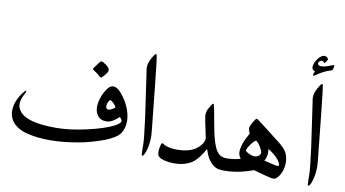

<svg xmlns="http://www.w3.org/2000/svg" viewBox="-88 -1149 2468 1374"><g transform="rotate(10 1146.5 -462.0)"><path d="M108.4 -316.9Q110.4 -315.4 110.4 -313.5Q110.4 -309.1 105.5 -299.8Q90.8 -272.5 84.7 -254.6Q78.6 -236.8 78.6 -215.3Q78.6 -186 101.1 -160.2Q157.2 -92.8 362.8 -92.8Q462.4 -92.8 587.2 -121.1Q711.9 -149.4 776.4 -183.1Q818.4 -205.1 818.4 -221.7Q818.4 -231.9 801.8 -248.5L775.9 -227.5Q743.2 -201.2 713.4 -201.2H706.5Q669.4 -201.2 648.7 -227.1Q627.9 -252.9 627.9 -292V-301.8Q634.8 -371.6 674.8 -427.7Q694.3 -456.1 718.3 -456.1Q754.9 -456.1 799.8 -390.6Q848.1 -321.3 856.4 -247.1Q857.4 -240.2 857.4 -227.5Q857.4 -173.3 830.6 -135.3Q804.7 -100.1 722.2 -67.9Q629.4 -34.2 549.3 -19.5Q431.6 2 336.4 2Q243.2 2 168.5 -17.1Q142.6 -22.9 119.4 -34.4Q96.2 -45.9 76.9 -63Q57.6 -80.1 46.1 -105.2Q34.7 -130.4 34.7 -160.2Q34.7 -227.5 85.9 -295.9Q101.1 -316.9 107.9 -316.9ZM713.4 -286.1Q720.7 -286.1 739 -296.1Q757.3 -306.2 757.3 -312.5Q757.3 -319.3 740 -337.2Q722.7 -355 713.4 -355.5Q707 -354.5 699.7 -339.4Q692.4 -324.2 692.4 -308.1Q692.4 -286.1 713.4 -286.1ZM663.1 -554.7Q653.3 -533.2 627 -508.3Q622.1 -503.4 617.7 -503.4Q613.3 -503.4 606.9 -509.8Q592.8 -525.4 563 -543.5Q552.7 -548.8 552.7 -554.7Q552.7 -556.6 553.2 -557.6Q589.8 -608.9 595.7 -614.7Q597.7 -617.2 603 -617.7Q613.3 -617.7 636.2 -601.6Q642.1 -597.2 643.3 -596.2Q644.5 -595.2 650.1 -590.1Q655.8 -585 658 -582Q660.2 -579.1 662.4 -574Q664.6 -568.8 664.6 -564Q664.6 -558.6 663.1 -554.7Z M1046.4 -154.3V-141.6Q1046.4 -89.8 1030.3 -39.1Q1017.6 -3.4 1007.3 -3.4H1006.8Q1001 -3.4 1001 -39.1L1000.5 -84V-86.4Q1000.5 -121.1 980.5 -275.4L930.2 -623.5Q929.7 -626.5 929.7 -632.8Q929.7 -661.6 948.2 -696.3Q970.7 -737.8 979.5 -737.8H980.5Q985.8 -736.8 992.2 -678.2Q993.2 -671.4 1007.8 -537.1L1043.5 -194.3Z M1456.1 -131.3Q1401.4 -33.7 1349.1 -12.2Q1304.2 10.7 1240.2 10.7Q1220.2 10.7 1204.1 8.8Q1133.3 -0.5 1120.6 -26.9Q1116.7 -38.6 1116.7 -54.7L1118.2 -72.8Q1124 -114.7 1133.8 -117.2Q1134.3 -117.2 1135.5 -116.9Q1136.7 -116.7 1137.2 -116.2Q1138.7 -116.2 1153.8 -105.5Q1190.9 -89.4 1242.7 -89.4Q1348.6 -89.4 1399.4 -140.1Q1433.6 -172.9 1433.6 -204.6L1406.7 -334Q1404.3 -348.1 1401.9 -367.7Q1401.9 -382.8 1405 -394.5Q1408.2 -406.2 1411.9 -413.1Q1415.5 -419.9 1425.3 -435.5Q1437 -457.5 1443.4 -458.5Q1448.7 -458.5 1455.1 -426.3Q1460.4 -398.9 1469.7 -346.7Q1479 -294.4 1486.8 -257.1Q1494.6 -219.7 1504.9 -188.5Q1524.4 -128.4 1546.9 -109.9Q1567.4 -89.4 1610.8 -89.4V0H1600.6L1579.6 -1.5Q1545.9 -1.5 1519.5 -24.2Q1493.2 -46.9 1476.6 -78.6Q1467.3 -98.6 1456.1 -131.3Z M1705.1 -104.5Q1687.5 -129.9 1687.5 -149.9V-153.3Q1687.5 -175.8 1697.8 -209.5Q1709 -243.7 1737.8 -293.5Q1726.6 -313.5 1726.6 -332Q1726.6 -342.8 1735.8 -360.8Q1745.6 -379.4 1759.8 -399.4Q1765.1 -407.7 1771.5 -406.2Q1779.8 -402.3 1809.1 -378.9Q1831.1 -360.8 1941.9 -275.9Q1999 -232.9 2012.7 -202.1Q2027.3 -170.4 2027.8 -136.2V-131.8Q2027.8 -93.8 2013.9 -61Q2000 -28.3 1978 -10.7Q1968.3 -4.9 1957.5 -4.9Q1949.2 -4.9 1941.9 -6.8Q1920.4 -10.3 1814 -40.5Q1719.2 -8.3 1664.6 -3.9Q1631.8 0 1598.6 0H1588.9V-89.4Q1660.2 -89.4 1705.1 -104.5ZM1890.6 -180.2Q1890.6 -148.9 1874 -120.6Q1894 -115.2 1963.4 -100.1Q1969.2 -99.1 1971.2 -99.1Q1982.4 -99.1 1982.4 -108.9Q1982.4 -116.2 1978 -124Q1955.1 -168 1888.7 -208Q1890.6 -194.3 1890.6 -180.2ZM1799.8 -138.7Q1816.9 -139.6 1829.3 -148.9Q1841.8 -158.2 1841.8 -173.8Q1840.8 -188 1821.5 -218Q1802.2 -248 1791.5 -250.5Q1780.3 -250.5 1753.4 -213.4Q1739.3 -192.4 1735.8 -183.6Q1730.5 -171.9 1731.9 -166.5Q1743.7 -156.2 1762.9 -147.5Q1782.2 -138.7 1797.9 -138.7Z M2253.9 -149.4V-136.7Q2253.9 -85 2237.8 -34.2Q2225.1 1.5 2214.8 1.5H2214.4Q2208.5 1.5 2208.5 -34.2L2208 -79.1V-81.5Q2208 -116.2 2188 -270.5L2137.7 -618.7Q2137.2 -621.6 2137.2 -627.9Q2137.2 -656.7 2155.8 -691.4Q2178.2 -732.9 2187 -732.9H2188Q2193.4 -731.9 2199.7 -673.3Q2200.7 -666.5 2215.3 -532.2L2251 -189.5ZM2168.5 -933.6Q2176.8 -933.6 2186.5 -926.8Q2196.3 -919.9 2196.8 -913.6Q2196.8 -909.2 2185.5 -893.1Q2176.8 -879.9 2175.3 -883.3Q2167 -895.5 2154.8 -895.5Q2147 -895.5 2139.2 -888.7Q2131.3 -881.8 2131.3 -873Q2133.8 -856 2158.7 -856Q2171.9 -856 2192.4 -861.8L2232.4 -876Q2247.1 -881.3 2248.5 -880.4Q2249 -880.4 2249.3 -878.2Q2249.5 -876 2248.8 -871.6Q2248 -867.2 2247.1 -860.8Q2244.1 -841.8 2233.4 -839.8Q2180.2 -823.7 2133.8 -790.5Q2116.7 -779.3 2113.8 -779.3Q2109.9 -782.2 2111.3 -789.1Q2112.8 -795.9 2115.2 -802.2Q2115.7 -804.2 2120.1 -811Q2119.6 -811.5 2115.5 -814Q2111.3 -816.4 2110.4 -817.1Q2109.4 -817.9 2106.2 -820.1Q2103 -822.3 2102.3 -824Q2101.6 -825.7 2099.9 -828.1Q2098.1 -830.6 2097.7 -833.5Q2097.2 -836.4 2097.2 -839.8V-843.8Q2100.1 -868.2 2115.5 -893.1Q2130.9 -918 2153.3 -930.2Q2162.6 -933.6 2168.5 -933.6Z"/></g></svg>

Font: Noon
Style: Regular
Weight: 400
Designer: Mohammad Saleh Souzanchi
Foundry: Farsi Font Store
Version: Version 0.09